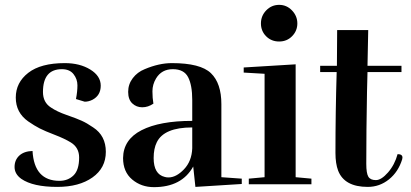

<svg xmlns="http://www.w3.org/2000/svg" viewBox="-20 -759 1692 791"><path d="M225 -14Q260 -14 283 -36.5Q306 -59 306 -110Q306 -151 272 -172Q246 -188 205.5 -203.5Q165 -219 143.5 -230Q122 -241 96 -259Q45 -295 45 -357Q45 -419 96.5 -459Q148 -499 247 -499Q309 -499 352 -472.5Q395 -446 395 -406Q395 -366 361 -348Q345 -340 329 -340L293 -351Q299 -382 299 -407.5Q299 -433 283 -453.5Q267 -474 235 -474Q157 -474 157 -380Q157 -337 190 -316Q215 -299 254 -285.5Q293 -272 315.5 -262Q338 -252 364 -234Q416 -200 416 -133.5Q416 -67 361 -28Q306 11 216 11Q116 11 68 -22Q40 -42 40 -71Q40 -100 59.5 -118Q79 -136 114 -137Q121 -14 225 -14Z M772 -234Q656 -234 626 -173Q613 -147 613 -108Q613 -41 659 -30Q666 -28 674 -28Q706 -28 738 -61.5Q770 -95 772 -148ZM612 -332Q590 -317 566 -317Q542 -317 525 -333Q508 -349 508 -380.5Q508 -412 527 -437Q546 -462 576 -474Q635 -499 688 -499Q806 -499 849 -457.5Q892 -416 892 -330V-29L976 -23V-1L785 11L776 -73Q729 12 614 12Q562 12 524.5 -19.5Q487 -51 487 -108Q488 -184 563 -222.5Q638 -261 772 -261V-347Q772 -408 755 -441Q738 -474 692 -474Q646 -474 623 -436Q608 -411 608 -383Q608 -355 612 -332Z M1263 0H1005V-23L1070 -29V-455L984 -460V-481L1198 -494V-29L1263 -23ZM1205 -662.5Q1205 -632 1183.5 -610Q1162 -588 1130 -588Q1098 -588 1076.5 -609.5Q1055 -631 1055 -662.5Q1055 -694 1077 -716.5Q1099 -739 1130 -739Q1161 -739 1183 -716Q1205 -693 1205 -662.5Z M1495 11Q1399 11 1373 -56Q1362 -85 1362 -129Q1362 -295 1367 -462H1299V-488H1368L1369 -635H1497L1494 -488H1634V-462H1494L1492 -381Q1489 -219 1489 -84Q1489 -45 1497.5 -31Q1506 -17 1528.5 -17Q1551 -17 1578.5 -48.5Q1606 -80 1618 -124Q1638 -124 1638 -110Q1638 -107 1637 -103Q1621 -51 1582.5 -20Q1544 11 1495 11Z"/></svg>

Font: Rufina
Style: Bold
Weight: 700
Designer: Martin Sommaruga
Foundry: Martin Sommaruga
Version: Version 1.001